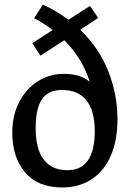

<svg xmlns="http://www.w3.org/2000/svg" viewBox="-20 -815 574 845"><path d="M497 -290Q497 -198 468 -130.5Q439 -63 384 -26.5Q329 10 253 10Q146 10 90 -57Q34 -124 34 -230Q34 -308 65 -367Q96 -426 147.5 -458Q199 -490 261 -490Q335 -490 375 -455Q342 -559 263 -638L158 -570L122 -625L212 -683Q169 -715 130 -735L169 -795Q232 -765 281 -728L376 -789L412 -736L333 -684Q417 -603 457 -500.5Q497 -398 497 -290ZM397 -238Q397 -327 360.5 -373Q324 -419 253 -419Q192 -419 164.5 -378Q137 -337 137 -251Q137 -159 172.5 -112.5Q208 -66 277 -66Q397 -66 397 -238Z"/></svg>

Font: Enriqueta Medium
Style: Regular
Weight: 500
Designer: Viviana Monsalve, Gustavo Ibarra
Foundry: 72Puntos
Version: Version 2.000